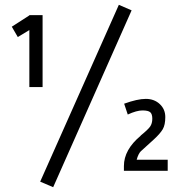

<svg xmlns="http://www.w3.org/2000/svg" viewBox="-20 -761 765 798"><path d="M147 -6 474 -741 527 -718 201 17ZM677 -51H495V-71Q495 -139 565 -197H564Q595 -222 604 -235Q613 -248 613 -267.5Q613 -287 604.5 -294.5Q596 -302 572 -302Q548 -302 511 -285L496 -330Q551 -350 586 -350Q621 -350 644 -328.5Q667 -307 667 -274.5Q667 -242 656.5 -224Q646 -206 620 -182L565 -132Q555 -122 548 -97H677ZM102 -698H157V-399H102V-636L54 -607L29 -650L102 -697Z"/></svg>

Font: Gafata
Style: Regular
Weight: 400
Designer: Lautaro Hourcade
Foundry: Lautaro Hourcade
Version: Version 4.002; ttfautohint (v0.94.20-1c74) -l 7 -r 28 -G 0 -